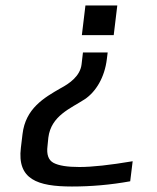

<svg xmlns="http://www.w3.org/2000/svg" viewBox="-20 -504 573 699"><path d="M242 175C312 175 382 169 454 156L463 83C380 97 316 104 269 104C225 104 194 99 175 89C156 79 149 58 153 27L156 -3C166 -83 237 -109 289 -143C329 -170 361 -222 369 -289L372 -313H282L277 -270C272 -227 233 -200 201 -183C140 -148 73 -109 62 -16L56 34C42 149 116 175 242 175ZM291 -484 278 -376H394L407 -484Z"/></svg>

Font: Gamestation Text
Style: Italic
Weight: 400
Designer: Jonas Hecksher
Foundry: Jonas Hecksher, Playtypeª, e-types AS
Version: Version 1.003